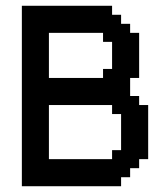

<svg xmlns="http://www.w3.org/2000/svg" viewBox="-20 -645 579 665"><path d="M368.2 -93.8V-125H399.4V-250H368.2V-281.2H149.4V-93.8ZM336.9 -375V-406.2H368.2V-500H336.9V-531.2H149.4V-375ZM55.7 0V-625H368.2V-593.8H399.4V-562.5H430.7V-531.2H461.9V-375H430.7V-312.5H461.9V-281.2H493.2V-93.8H461.9V-62.5H430.7V-31.2H399.4V0Z"/></svg>

Font: Terminal Grotesque
Style: Regular
Weight: 400
Designer: Raphaël Bastide
Foundry: http://raphaelbastide.com
Version: Version 1.0